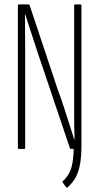

<svg xmlns="http://www.w3.org/2000/svg" viewBox="-20 -675 449 870"><path d="M280 174 265 153Q261 149 265 146Q293 120 303 86Q313 52 314 0H302Q298 0 297 -3L172 -374Q151 -434 132 -494Q113 -554 94 -611H93Q93 -573 93.5 -532.5Q94 -492 94 -451.5Q94 -411 94 -373V-5Q94 0 90 0H65Q61 0 61 -5V-650Q61 -655 65 -655H108Q113 -655 114 -652L242 -268Q256 -232 268 -194Q280 -156 292.5 -118Q305 -80 316 -44H318Q317 -71 316.5 -99Q316 -127 316 -156Q316 -185 316 -213Q316 -241 316 -268V-650Q316 -655 320 -655H345Q349 -655 349 -650V-11Q349 30 343.5 64Q338 98 325 124.5Q312 151 286 174Q283 177 280 174Z"/></svg>

Font: Sofia Sans Extra Condensed ExtraLight
Style: Regular
Weight: 250
Designer: Botio Nikoltchev, Ani Petrova
Foundry: lettersoup
Version: Version 4.101